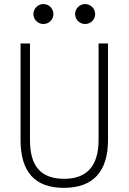

<svg xmlns="http://www.w3.org/2000/svg" viewBox="-20 -905 626 935"><path d="M291 9.8C431.6 9.8 505.9 -67.4 505.9 -222.7V-693.4H460V-222.7C460 -97.7 403.3 -34.2 293 -34.2C177.2 -34.2 126 -97.7 126 -222.7V-693.4H80.1V-222.7C80.1 -67.4 150.4 9.8 291 9.8ZM191.4 -788.1C218.3 -788.1 240.2 -809.6 240.2 -836.4C240.2 -863.3 218.3 -885.3 191.4 -885.3C164.6 -885.3 142.6 -863.3 142.6 -836.4C142.6 -809.6 164.6 -788.1 191.4 -788.1ZM394.5 -788.1C421.4 -788.1 443.4 -809.6 443.4 -836.4C443.4 -863.3 421.4 -885.3 394.5 -885.3C367.7 -885.3 345.7 -863.3 345.7 -836.4C345.7 -809.6 367.7 -788.1 394.5 -788.1Z"/></svg>

Font: Cascadia Mono PL ExtraLight
Style: Regular
Weight: 200
Monospace: yes
Designer: Aaron Bell
Foundry: Saja Typeworks
Version: Version 2404.023